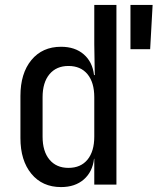

<svg xmlns="http://www.w3.org/2000/svg" viewBox="-20 -750 640 780"><path d="M510 -550V-730H600L590 -550ZM228 10Q152 10 107.5 -44Q63 -98 63 -189V-360Q63 -452 107.5 -506Q152 -560 228 -560Q285 -560 320.5 -529Q356 -498 362 -445H365L363 -570V-730H453V0H363V-105H362Q356 -52 320.5 -21Q285 10 228 10ZM258 -68Q308 -68 335.5 -101.5Q363 -135 363 -195V-355Q363 -415 335.5 -448.5Q308 -482 258 -482Q209 -482 181 -448.5Q153 -415 153 -355V-195Q153 -135 181 -101.5Q209 -68 258 -68Z"/></svg>

Font: Tiny
Style: Regular
Weight: 400
Designer: Philipp Nurullin, Konstantin Bulenkov
Foundry: JetBrains
Version: Version 2.251; ttfautohint (v1.8.4.7-5d5b)